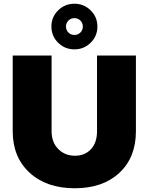

<svg xmlns="http://www.w3.org/2000/svg" viewBox="-20 -998 795 1027"><path d="M48 -296V-701H256V-296Q256 -237 291.5 -201Q327 -165 381 -165Q434 -165 466.5 -200Q499 -235 499 -296V-701H707V-296Q707 -156 618.5 -73.5Q530 9 380 9Q229 9 138.5 -74Q48 -157 48 -296ZM291 -769.5Q255 -805 255 -856Q255 -907 291 -942.5Q327 -978 378 -978Q429 -978 465 -942.5Q501 -907 501 -856Q501 -805 465 -769.5Q429 -734 378 -734Q327 -734 291 -769.5ZM346 -888Q333 -875 333 -856Q333 -837 346 -824Q359 -811 378 -811Q397 -811 410 -824Q423 -837 423 -856Q423 -875 410 -888Q397 -901 378 -901Q359 -901 346 -888Z"/></svg>

Font: Trueno
Style: ExBd
Weight: 800
Designer: Julieta Ulanovsky
Foundry: Julieta Ulanovsky
Version: Version 3.001b